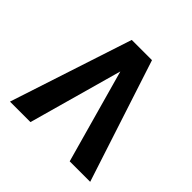

<svg xmlns="http://www.w3.org/2000/svg" viewBox="-185 -927 1107 1107"><g transform="rotate(45 368.5 -374.0)"><path d="M451 -748H286L41 0H208L368 -573L528 0H695Z"/></g></svg>

Font: UULA Sans
Style: Bold
Weight: 700
Designer: Mohamed Gaber, Laura Garcia Mut
Foundry: Kief Type Foundry
Version: Version 3.006;hotconv 1.0.109;makeotfexe 2.5.65596